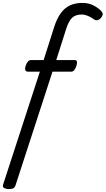

<svg xmlns="http://www.w3.org/2000/svg" viewBox="-92 -914 729 1324"><path d="M270 -420 15 364Q11 377 1 383.5Q-9 390 -32 390Q-48 390 -62.5 383Q-77 376 -70 357L183 -420H99Q88 -420 83 -430Q78 -440 85 -460Q98 -500 123 -500H209L281 -726Q300 -786 327 -823Q354 -860 391 -877Q428 -894 476 -894Q521 -894 555.5 -875Q590 -856 605 -839Q619 -824 616 -812Q613 -800 603 -789Q590 -776 578 -774.5Q566 -773 555 -781Q536 -796 513 -805Q490 -814 473 -814Q430 -814 406.5 -792.5Q383 -771 366 -720L296 -500H423Q447 -500 435 -460Q422 -420 400 -420Z"/></svg>

Font: Playwrite DK Uloopet
Style: Regular
Weight: 400
Designer: Veronika Burian, José Scaglione
Foundry: TypeTogether
Version: Version 1.002